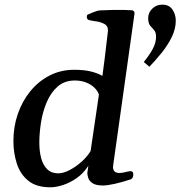

<svg xmlns="http://www.w3.org/2000/svg" viewBox="-20 -797 782 832"><path d="M198.2 14.6Q137.7 14.6 102.8 -13.7Q67.9 -42 53 -87.9Q38.1 -133.8 38.1 -186Q38.1 -247.6 57.1 -303Q76.2 -358.4 111.3 -401.6Q146.5 -444.8 194.8 -469.7Q243.2 -494.6 301.3 -494.6Q344.7 -494.6 373.8 -487.3Q402.8 -480 423.8 -468.3L433.1 -539.1L447.3 -658.7Q447.8 -662.1 447.8 -666.5Q447.8 -685.1 432.1 -693.4Q416.5 -701.7 397.2 -704.3Q377.9 -707 365.7 -710Q356 -712.9 356 -724.6Q356 -727.1 356.9 -729.7Q357.9 -732.4 359.4 -733.4Q367.7 -737.3 377.9 -741.5Q388.2 -745.6 397.9 -748.8Q407.7 -752 414.1 -752Q441.4 -753.4 469 -753.9Q496.6 -754.4 519.3 -753.9Q542 -753.4 552.7 -752.4Q556.6 -752 560.3 -747.8Q564 -743.7 562.5 -735.4L470.7 -82.5Q469.7 -76.7 469.7 -72.8Q469.7 -61 476.3 -54.2Q482.9 -47.4 498.5 -47.4Q508.8 -47.4 523.7 -51.3Q538.6 -55.2 545.4 -55.2Q550.3 -55.2 554 -52.5Q557.6 -49.8 557.6 -40Q557.6 -34.2 554.9 -28.1Q552.2 -22 545.4 -19.5Q510.3 -7.8 477.8 -0.5Q445.3 6.8 425.8 6.8Q396 6.8 381.3 -2.9Q366.7 -12.7 362.5 -25.6Q358.4 -38.6 358.4 -47.4Q358.4 -50.3 362.8 -78.6Q341.8 -45.9 312.5 -25.4Q283.2 -4.9 252.9 4.9Q222.7 14.6 198.2 14.6ZM231.9 -45.9Q254.9 -45.9 282.2 -60.3Q309.6 -74.7 334.2 -96.9Q358.9 -119.1 372.6 -142.6L408.7 -387.2Q402.3 -405.3 387.2 -418.9Q372.1 -432.6 350.8 -440.4Q329.6 -448.2 304.2 -448.2Q259.8 -448.2 230 -422.1Q200.2 -396 182.6 -354.5Q165 -313 157.7 -266.4Q150.4 -219.7 150.4 -179.2Q150.4 -141.6 158.4 -111.6Q166.5 -81.5 184.6 -63.7Q202.6 -45.9 231.9 -45.9ZM627.4 -507.8 603 -528.3Q626 -556.2 641.1 -583.5Q656.2 -610.8 656.2 -637.2Q656.2 -657.2 647.9 -666.3Q639.6 -675.3 630.9 -685.5Q622.1 -695.8 622.1 -718.8Q622.1 -742.2 639.9 -759.5Q657.7 -776.9 683.1 -776.9Q712.9 -776.9 727.3 -755.6Q741.7 -734.4 741.7 -707.5Q741.7 -671.4 723.9 -635.5Q706.1 -599.6 679.7 -567.1Q653.3 -534.7 627.4 -507.8Z"/></svg>

Font: Gelasio Medium
Style: Italic
Weight: 500
Italic angle: -8.5°
Designer: Eben Sorkin
Foundry: Eben Sorkin
Version: Version 1.008